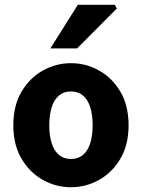

<svg xmlns="http://www.w3.org/2000/svg" viewBox="-20 -773 595 805"><path d="M277.5 12Q214.9 12 159.8 -18.7Q104.7 -49.4 70.3 -107.5Q35.9 -165.6 35.9 -247.8Q35.9 -330.5 70.3 -388.6Q104.7 -446.7 159.8 -477.4Q214.9 -508.1 277.5 -508.1Q340.4 -508.1 395.3 -477.4Q450.3 -446.7 484.7 -388.6Q519.1 -330.5 519.1 -247.8Q519.1 -165.6 484.7 -107.5Q450.3 -49.4 395.3 -18.7Q340.4 12 277.5 12ZM277.5 -106.5Q307.9 -106.5 328.3 -123.9Q348.6 -141.2 358.5 -173.1Q368.4 -205 368.4 -247.8Q368.4 -290.8 358.5 -322.8Q348.6 -354.9 328.3 -372.2Q307.9 -389.6 277.5 -389.6Q247.3 -389.6 226.9 -372.2Q206.4 -354.9 196.5 -322.8Q186.6 -290.8 186.6 -247.8Q186.6 -205 196.5 -173.1Q206.4 -141.2 226.9 -123.9Q247.3 -106.5 277.5 -106.5ZM191.1 -570 306.4 -753H461.3L469.9 -737.5L303.3 -570Z"/></svg>

Font: Mada
Style: Regular
Weight: 400
Designer: Khaled Hosny
Version: Version 1.5